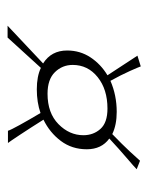

<svg xmlns="http://www.w3.org/2000/svg" viewBox="39 -530 400 519"><g transform="rotate(90 239.5 -270.0)"><path d="M49 -90 151 -186Q116 -208 116 -251Q116 -286 134.5 -314Q153 -342 183 -360L130 -441L159 -450Q161 -444 171.5 -420.5Q182 -397 198 -368Q237 -385 282 -385Q317 -385 342 -373Q370 -400 389.5 -421Q409 -442 414 -448L437 -439Q430 -432 406.5 -412Q383 -392 354 -365Q383 -344 383 -304Q383 -264 360.5 -234Q338 -204 303 -187Q325 -152 343.5 -124Q362 -96 366 -91H333Q331 -98 317.5 -122.5Q304 -147 285 -179Q256 -169 221 -169Q186 -169 163 -180L81 -90ZM233 -198Q285 -198 315 -227.5Q345 -257 345 -295Q345 -322 328 -341Q311 -360 273 -360Q221 -360 188 -333.5Q155 -307 155 -266Q155 -238 174.5 -218Q194 -198 233 -198Z"/></g></svg>

Font: Bilbo
Style: Regular
Weight: 400
Designer: Robert E. Leuschke
Foundry: Robert E. Leuschke
Version: Version 1.100